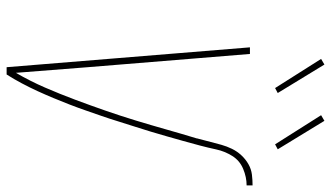

<svg xmlns="http://www.w3.org/2000/svg" viewBox="-230 -770 1000 580"><g transform="rotate(90 270.0 -480.0)"><path d="M205 0H183L123 -735H143L183 -245Q187 -191 191.5 -136.5Q196 -82 200 -28Q225 -71 244.5 -116Q264 -161 281 -206.5Q298 -252 314 -298Q330 -344 344 -390Q358 -436 371 -482Q384 -528 398 -574V-575Q401 -586 403.5 -596Q406 -606 409 -617Q413 -633 417.5 -649Q422 -665 429.5 -680.5Q437 -696 449 -709Q461 -722 476 -730.5Q491 -739 507.5 -741Q524 -743 540 -743V-725Q515 -725 490 -714.5Q465 -704 451 -681.5Q437 -659 431.5 -633.5Q426 -608 419.5 -583.5Q413 -559 406 -534Q399 -509 392 -484.5Q385 -460 377.5 -435Q370 -410 362 -385.5Q354 -361 346.5 -336.5Q339 -312 330.5 -287.5Q322 -263 313.5 -238.5Q305 -214 295.5 -189.5Q286 -165 276 -141Q266 -117 255 -93Q244 -69 231.5 -45.5Q219 -22 205 0ZM416 -811 328 -950 345 -960 431 -819ZM246 -811 158 -950 175 -960 261 -819Z"/></g></svg>

Font: Iosevka Thin
Style: Italic
Weight: 100
Italic angle: -9°
Monospace: yes
Designer: Belleve Invis
Foundry: Belleve Invis
Version: Version 32.5.0; ttfautohint (v1.8.4)